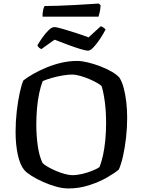

<svg xmlns="http://www.w3.org/2000/svg" viewBox="-20 -1064 806 1084"><path d="M365 0Q334 0 296.5 -10.5Q259 -21 223 -37Q187 -53 158.5 -71Q130 -89 117 -104Q93 -133 80.5 -190.5Q68 -248 68 -319Q68 -378 74.5 -435Q81 -492 91 -538.5Q101 -585 112 -610Q135 -628 168.5 -647Q202 -666 243 -683Q284 -700 328 -710Q372 -720 416 -720Q442 -720 476.5 -711.5Q511 -703 546.5 -689.5Q582 -676 610.5 -659.5Q639 -643 654 -626Q669 -603 678.5 -567Q688 -531 693 -488Q698 -445 698 -399Q698 -342 691.5 -285.5Q685 -229 674.5 -182.5Q664 -136 651 -107Q628 -87 583.5 -61.5Q539 -36 482.5 -18Q426 0 365 0ZM388 -75Q415 -75 446 -82.5Q477 -90 503.5 -101Q530 -112 541 -120Q553 -148 561.5 -187Q570 -226 574.5 -272.5Q579 -319 579 -369Q579 -433 572 -487Q565 -541 554 -577Q549 -584 530 -595Q511 -606 485.5 -617Q460 -628 433.5 -635.5Q407 -643 387 -643Q363 -643 331.5 -637.5Q300 -632 270.5 -623.5Q241 -615 221 -606Q210 -578 201.5 -538.5Q193 -499 189 -453.5Q185 -408 185 -361Q185 -300 193 -242Q201 -184 220 -144Q229 -134 250 -122Q271 -110 296.5 -99Q322 -88 347 -81.5Q372 -75 388 -75ZM477 -778Q464 -778 431.5 -788Q399 -798 360 -812.5Q321 -827 288 -840L214 -787Q208 -789 201.5 -794Q195 -799 191 -808Q204 -830 221 -854Q238 -878 255.5 -894.5Q273 -911 286 -911Q299 -911 332 -901.5Q365 -892 405.5 -879Q446 -866 480 -853L549 -916Q559 -912 566 -907Q573 -902 576 -897Q563 -872 544.5 -844Q526 -816 508 -797Q490 -778 477 -778ZM220 -970Q220 -993 224 -1009.5Q228 -1026 232 -1030Q264 -1030 308.5 -1031.5Q353 -1033 399 -1035.5Q445 -1038 482 -1040.5Q519 -1043 537 -1044L548 -1035Q547 -1013 543 -995.5Q539 -978 536 -970Z"/></svg>

Font: Texturina 12pt Medium
Style: Regular
Weight: 500
Designer: Guillermo Torres Carreño
Foundry: Omnibus-Type
Version: Version 1.002